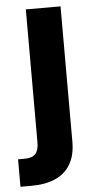

<svg xmlns="http://www.w3.org/2000/svg" viewBox="-83 -562 394 799"><g transform="rotate(-5 114.0 -162.5)"><path d="M56.2 -529.3H201.2V36.6Q201.2 92.3 179.4 129.6Q157.7 167 116.2 185.5Q74.7 204.1 14.6 204.1H-30.3V89.4H-3.4Q28.8 89.4 42.5 74.2Q56.2 59.1 56.2 26.9Z"/></g></svg>

Font: Inter 24pt
Style: Bold
Weight: 700
Designer: Rasmus Andersson
Foundry: rsms
Version: Version 4.001;git-66647c0bb